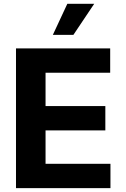

<svg xmlns="http://www.w3.org/2000/svg" viewBox="-20 -979 653 999"><path d="M63.2 0H554.7V-126.8H217V-300.4H528.1V-427.2H217V-600.5H553.3V-727.3H63.2ZM255 -797.6H361.9L470.2 -959.2H330.3Z"/></svg>

Font: Margiela Sans
Style: Bold
Weight: 700
Designer: Stefan Endress, Andreas Faust
Version: Version 1.100;FEAKit 1.0